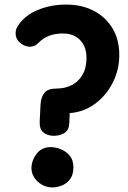

<svg xmlns="http://www.w3.org/2000/svg" viewBox="-20 -801 559 837"><path d="M215.3 -209Q187.7 -208.8 169.5 -223.3Q151.3 -237.9 153.1 -273L156.8 -347Q158.8 -377 173.4 -396Q188.1 -415 227 -415Q263.2 -415 292.6 -429.9Q321.9 -444.8 339.4 -474.4Q357 -504 357 -548.1Q357 -583.9 343.4 -607.4Q329.9 -631 307.3 -643Q284.8 -655 255.7 -655Q218 -655 192.6 -644.4Q167.2 -633.9 149.4 -615.8Q139.4 -605.3 129.8 -601.3Q120.1 -597.3 110 -597.3Q88.9 -597.3 68.5 -613.7Q48.1 -630.1 48.1 -656.4Q48.1 -666.3 51 -674.7Q53.9 -683 63 -695.3Q92.3 -736.6 148.3 -759Q204.3 -781.4 270.7 -781Q337.6 -780.8 389.4 -753.6Q441.2 -726.4 470.6 -677.2Q500 -628 500 -561.1Q500 -496 470.8 -439.3Q441.6 -382.7 392.6 -347.3Q343.7 -312 284 -308L282.1 -265Q281.1 -234.3 262 -221.8Q242.9 -209.2 215.3 -209ZM209 16Q172.3 16 144.7 -9.2Q117 -34.3 117 -70Q118.8 -104.4 140.8 -132.1Q162.8 -159.7 202 -159.7Q220.2 -159.7 242.9 -151.3Q265.6 -143 282.8 -123.7Q300 -104.3 300 -71Q300 -38.8 285.2 -19.5Q270.3 -0.2 249.2 7.9Q228 16 209 16Z"/></svg>

Font: Playpen Sans Deva
Style: Regular
Weight: 400
Designer: Pooja Saxena, Gunjan Panchal, Laura Meseguer, Veronika Burian, José Scaglione
Foundry: TypeTogether
Version: Version 2.000